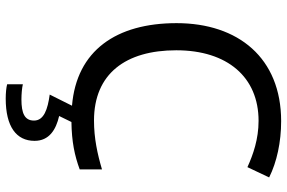

<svg xmlns="http://www.w3.org/2000/svg" viewBox="-186 -578 1004 672"><g transform="rotate(90 316.0 -242.0)"><path d="M473 139C473 88 434 64 386 53L407 10C476 9 524 -1 573 -19V-97C519 -81 464 -69 402 -69C238 -69 156 -180 156 -357C156 -536 250 -645 403 -645C467 -645 521 -626 565 -606L601 -682C547 -709 477 -724 404 -724C183 -724 61 -574 61 -358C61 -147 157 -8 350 8L311 86C362 93 402 106 402 141C402 174 376 185 328 185C309 185 287 183 275 180V235C286 238 305 240 325 240C423 240 473 203 473 139Z"/></g></svg>

Font: Noto Sans Newa
Style: Regular
Weight: 400
Designer: Monotype Design Team
Foundry: Monotype Imaging Inc.
Version: Version 2.007